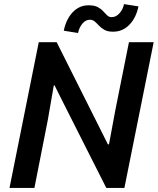

<svg xmlns="http://www.w3.org/2000/svg" viewBox="-20 -928 779 948"><path d="M26.9 0 171.4 -719.7H259.8L469.7 -301.3L512.7 -215.3H518.1L549.8 -385.7L616.7 -719.7H738.8L594.2 0H504.9L293 -419.4L249.5 -506.3H245.6L216.3 -336.9L149.9 0ZM365.2 -765.1 294.9 -776.4Q306.6 -833.5 339.1 -867.7Q371.6 -901.9 417.5 -901.9Q445.8 -901.9 462.4 -893.1Q479 -884.3 489.3 -872.8Q499.5 -861.3 508.8 -852.3Q518.1 -843.3 531.2 -843.3Q553.2 -843.3 570.3 -862.8Q587.4 -882.3 592.3 -907.7L663.6 -896.5Q652.3 -840.8 619.1 -806.2Q585.9 -771.5 538.1 -771.5Q511.7 -771.5 495.8 -780.5Q480 -789.6 469.2 -801Q458.5 -812.5 448.2 -821.5Q438 -830.6 423.3 -830.6Q403.8 -830.6 387.7 -812.3Q371.6 -793.9 365.2 -765.1Z"/></svg>

Font: Reddit Sans SemiBold
Style: Italic
Weight: 600
Italic angle: -11.25°
Designer: Stephen Hutchings
Version: Version 1.013